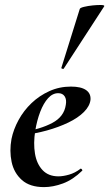

<svg xmlns="http://www.w3.org/2000/svg" viewBox="-20 -753 447 785"><path d="M160 12Q102 12 69.5 -17Q37 -46 27.5 -91Q18 -136 27 -185Q35 -224 56 -262.5Q77 -301 109 -331.5Q141 -362 182 -380.5Q223 -399 270 -399Q311 -399 331.5 -385Q352 -371 350 -345Q347 -319 323 -295Q299 -271 259.5 -252Q220 -233 171.5 -219.5Q123 -206 73 -201L75 -214Q146 -225 194 -250.5Q242 -276 249 -324Q253 -346 244.5 -359Q236 -372 218 -372Q195 -372 176.5 -351.5Q158 -331 144.5 -296Q131 -261 124 -218Q116 -167 123 -125Q130 -83 154 -57.5Q178 -32 219 -32Q238 -32 262.5 -39Q287 -46 309 -63Q311 -65 314.5 -61Q318 -57 316 -55Q278 -18 237.5 -3Q197 12 160 12ZM241 -473Q240 -470 234.5 -472Q229 -474 231 -476L306 -716Q307 -721 323.5 -725Q340 -729 360 -731Q380 -733 394.5 -732.5Q409 -732 406 -727Z"/></svg>

Font: Cormorant Infant Light
Style: Bold Italic
Weight: 700
Italic angle: -10°
Version: Version 4.001